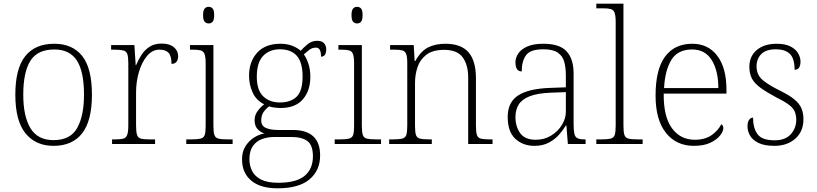

<svg xmlns="http://www.w3.org/2000/svg" viewBox="-20 -780 4423 1040"><path d="M270 10Q173 10 118 -58Q63 -126 63 -267Q63 -408 116.5 -475.5Q170 -543 274 -543Q372 -543 425 -477Q478 -411 478 -267Q478 -126 425 -58Q372 10 270 10ZM270 -21Q362 -21 398.5 -87.5Q435 -154 435 -267Q435 -392 396.5 -452Q358 -512 274 -512Q183 -512 144.5 -450.5Q106 -389 106 -267Q106 -150 145 -85.5Q184 -21 270 -21Z M587 0V-25H605Q633 -25 648 -29Q663 -33 669 -49.5Q675 -66 675 -101V-439Q675 -472 669.5 -487.5Q664 -503 647 -507Q630 -511 597 -511H582V-536H708L715 -427H717Q729 -456 746.5 -483Q764 -510 790.5 -527Q817 -544 856 -544Q898 -544 921.5 -524.5Q945 -505 945 -475Q945 -458 936.5 -446Q928 -434 909 -434Q909 -477 893 -494Q877 -511 844 -511Q805 -511 776.5 -477Q748 -443 732.5 -390Q717 -337 717 -280V-100Q717 -65 722.5 -49Q728 -33 743.5 -29Q759 -25 787 -25H820V0Z M1110 -653Q1097 -653 1088.5 -662.5Q1080 -672 1080 -698Q1080 -724 1088.5 -733.5Q1097 -743 1110 -743Q1124 -743 1132 -733.5Q1140 -724 1140 -698Q1140 -672 1132 -662.5Q1124 -653 1110 -653ZM989 0V-25H1016Q1049 -25 1066 -29Q1083 -33 1088.5 -48Q1094 -63 1094 -97V-435Q1094 -471 1088 -487Q1082 -503 1067 -507Q1052 -511 1024 -511H1009V-536H1136V-98Q1136 -64 1141.5 -48.5Q1147 -33 1163.5 -29Q1180 -25 1214 -25H1240V0Z M1484 240Q1390 240 1340.5 198Q1291 156 1291 83Q1291 42 1309 13Q1327 -16 1354.5 -34Q1382 -52 1412 -57Q1390 -64 1374.5 -81.5Q1359 -99 1359 -129Q1359 -157 1376.5 -180Q1394 -203 1411 -215Q1367 -237 1348 -280Q1329 -323 1329 -370Q1329 -446 1373 -494.5Q1417 -543 1499 -543Q1535 -543 1563 -532Q1591 -521 1609 -505Q1622 -520 1645 -539.5Q1668 -559 1698 -559Q1724 -559 1735.5 -545.5Q1747 -532 1747 -513Q1747 -495 1740.5 -484Q1734 -473 1719 -473Q1719 -522 1692 -522Q1672 -522 1657.5 -511.5Q1643 -501 1626 -485Q1640 -466 1650.5 -435Q1661 -404 1661 -364Q1661 -289 1620.5 -242Q1580 -195 1499 -195Q1487 -195 1466.5 -197.5Q1446 -200 1438 -204Q1420 -191 1407.5 -173Q1395 -155 1395 -128Q1395 -98 1420.5 -87Q1446 -76 1486 -76H1565Q1714 -76 1714 62Q1714 143 1656.5 191.5Q1599 240 1484 240ZM1496 -225Q1555 -225 1587 -256.5Q1619 -288 1619 -365Q1619 -443 1587.5 -478Q1556 -513 1496 -513Q1440 -513 1405.5 -477.5Q1371 -442 1371 -364Q1371 -292 1405.5 -258.5Q1440 -225 1496 -225ZM1487 210Q1585 210 1630 172.5Q1675 135 1675 67Q1675 6 1645 -16Q1615 -38 1559 -38H1467Q1429 -38 1398.5 -26.5Q1368 -15 1349.5 11.5Q1331 38 1331 83Q1331 117 1345.5 146Q1360 175 1394 192.5Q1428 210 1487 210Z M1914 -653Q1901 -653 1892.5 -662.5Q1884 -672 1884 -698Q1884 -724 1892.5 -733.5Q1901 -743 1914 -743Q1928 -743 1936 -733.5Q1944 -724 1944 -698Q1944 -672 1936 -662.5Q1928 -653 1914 -653ZM1793 0V-25H1820Q1853 -25 1870 -29Q1887 -33 1892.5 -48Q1898 -63 1898 -97V-435Q1898 -471 1892 -487Q1886 -503 1871 -507Q1856 -511 1828 -511H1813V-536H1940V-98Q1940 -64 1945.5 -48.5Q1951 -33 1967.5 -29Q1984 -25 2018 -25H2044V0Z M2088 0V-25H2108Q2141 -25 2158 -29Q2175 -33 2180.5 -48.5Q2186 -64 2186 -98V-439Q2186 -472 2180 -487.5Q2174 -503 2159 -507Q2144 -511 2116 -511H2093V-536H2221L2226 -450H2230Q2260 -504 2299.5 -523.5Q2339 -543 2393 -543Q2477 -543 2517.5 -497Q2558 -451 2558 -356V-98Q2558 -64 2563.5 -48.5Q2569 -33 2585 -29Q2601 -25 2635 -25H2648V0H2516V-361Q2516 -427 2487 -468.5Q2458 -510 2385 -510Q2324 -510 2289.5 -483.5Q2255 -457 2241.5 -416Q2228 -375 2228 -331V-97Q2228 -63 2233.5 -48Q2239 -33 2255.5 -29Q2272 -25 2305 -25H2319V0Z M2874 10Q2813 10 2771.5 -28Q2730 -66 2730 -147Q2730 -226 2786.5 -263Q2843 -300 2962 -304L3045 -307V-371Q3045 -413 3036.5 -444.5Q3028 -476 3002 -494.5Q2976 -513 2923 -513Q2852 -513 2829 -480.5Q2806 -448 2806 -393Q2772 -393 2772 -443Q2772 -466 2786.5 -489Q2801 -512 2834.5 -527.5Q2868 -543 2923 -543Q3012 -543 3049.5 -501.5Q3087 -460 3087 -383V-111Q3087 -75 3091 -56.5Q3095 -38 3107.5 -31.5Q3120 -25 3146 -25H3152V0H3056L3048 -100H3045Q3031 -77 3009 -51.5Q2987 -26 2954 -8Q2921 10 2874 10ZM2882 -23Q2929 -23 2966 -46Q3003 -69 3024 -104Q3045 -139 3045 -174V-281L2964 -278Q2891 -275 2849 -258.5Q2807 -242 2789.5 -213.5Q2772 -185 2772 -145Q2772 -95 2797.5 -59Q2823 -23 2882 -23Z M3210 0V-25H3237Q3270 -25 3287 -29Q3304 -33 3309.5 -48.5Q3315 -64 3315 -98V-659Q3315 -695 3309 -711Q3303 -727 3288 -731Q3273 -735 3245 -735H3210V-760H3357V-98Q3357 -64 3362.5 -48.5Q3368 -33 3384.5 -29Q3401 -25 3435 -25H3461V0Z M3739 10Q3643 10 3587 -60.5Q3531 -131 3531 -262Q3531 -404 3582.5 -473.5Q3634 -543 3730 -543Q3816 -543 3865.5 -477.5Q3915 -412 3915 -294V-273H3575Q3574 -147 3620 -85Q3666 -23 3743 -23Q3799 -23 3834.5 -48Q3870 -73 3887 -107Q3898 -101 3898 -86Q3898 -68 3880 -45.5Q3862 -23 3827 -6.5Q3792 10 3739 10ZM3871 -303Q3871 -396 3835.5 -454Q3800 -512 3729 -512Q3651 -512 3616.5 -455.5Q3582 -399 3577 -303Z M4175 10Q4120 10 4088 -6Q4056 -22 4042.5 -46Q4029 -70 4029 -95Q4029 -120 4038 -131.5Q4047 -143 4059 -143Q4059 -87 4083 -53.5Q4107 -20 4176 -20Q4234 -20 4263.5 -53Q4293 -86 4293 -131Q4293 -155 4285.5 -174Q4278 -193 4256 -210.5Q4234 -228 4191 -249Q4135 -279 4101.5 -303Q4068 -327 4053.5 -353.5Q4039 -380 4039 -418Q4039 -475 4079 -509Q4119 -543 4188 -543Q4233 -543 4261.5 -528.5Q4290 -514 4303 -491.5Q4316 -469 4316 -447Q4316 -402 4284 -402Q4284 -464 4258 -488.5Q4232 -513 4183 -513Q4129 -513 4103.5 -487Q4078 -461 4078 -421Q4078 -375 4110 -347.5Q4142 -320 4205 -289Q4256 -264 4283.5 -241Q4311 -218 4321.5 -192.5Q4332 -167 4332 -134Q4332 -68 4288 -29Q4244 10 4175 10Z"/></svg>

Font: Noto Serif Tamil ExtraLight
Style: Italic
Weight: 200
Italic angle: -12°
Designer: Indian Type Foundry, Tom Grace, and the Monotype Design Team
Foundry: Monotype Imaging Inc.
Version: Version 2.003; ttfautohint (v1.8.4.7-5d5b)